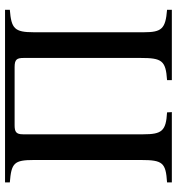

<svg xmlns="http://www.w3.org/2000/svg" viewBox="10 -712 702 762"><g transform="rotate(-90 361.0 -331.0)"><path d="M703 0V-19C628 -25 614 -40 614 -111V-548C614 -625 629 -637 703 -643V-662H18V-643C95 -637 107 -626 107 -548V-122C107 -36 96 -24 18 -19V0H297L296 -19C222 -23 209 -40 209 -113V-591C209 -618 219 -624 245 -624H476C506 -624 512 -615 512 -588V-124C512 -40 502 -24 424 -19V0Z"/></g></svg>

Font: STIXGeneral
Style: Regular
Weight: 400
Designer: MicroPress Inc., with final additions and corrections provided by Coen Hoffman, Elsevier (retired)
Version: Version 1.1.0